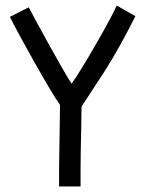

<svg xmlns="http://www.w3.org/2000/svg" viewBox="-20 -675 558 698"><path d="M194.8 2.9V-65.9Q194.8 -85.9 196.5 -174.3Q198.2 -262.7 198.2 -293.5Q171.4 -331.1 104.5 -450Q37.6 -568.8 16.1 -613.8L84.5 -648.4Q107.4 -604.5 159.9 -509.5Q212.4 -414.6 240.2 -370.6Q273.9 -418.5 331.5 -519Q389.2 -619.6 404.3 -654.8L472.2 -616.2Q418.5 -508.8 362.3 -418.9Q344.7 -392.6 324.5 -361.1Q304.2 -329.6 292.2 -311.5Q280.3 -293.5 276.4 -288.1Q276.4 -276.9 275.9 -252.9Q275.4 -229 275.4 -215.3Q272.9 -107.9 272.9 -61V2.9Z"/></svg>

Font: Fantasque Sans Mono
Style: Regular
Weight: 400
Monospace: yes
Designer: Jany Belluz
Version: Version 1.8.0 ; ttfautohint (v1.8.2)